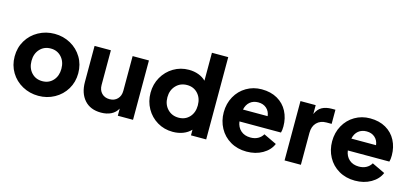

<svg xmlns="http://www.w3.org/2000/svg" viewBox="-64 -1225 3659 1706"><g transform="rotate(15 1765.5 -372.5)"><path d="M33 -273Q33 -354 72 -419Q111 -484 178.5 -521Q246 -558 326 -558Q406 -558 473 -521Q540 -484 579 -419Q618 -354 618 -273Q618 -192 579 -127Q540 -62 473 -25Q406 12 326 12Q246 12 178.5 -25Q111 -62 72 -127Q33 -192 33 -273ZM326 -123Q387 -123 425 -165Q463 -207 463 -273Q463 -339 424.5 -381Q386 -423 326 -423Q265 -423 226.5 -381Q188 -339 188 -273Q188 -207 226.5 -165Q265 -123 326 -123Z M695 -215V-546H845V-227Q845 -180 872.5 -151.5Q900 -123 945 -123Q990 -123 1017.5 -151.5Q1045 -180 1045 -227V-546H1195V0H1055V-66Q1034 -27 994.5 -7.5Q955 12 902 12Q804 12 749.5 -49.5Q695 -111 695 -215Z M1283 -273Q1283 -352 1320 -417Q1357 -482 1420.5 -520Q1484 -558 1561 -558Q1609 -558 1649.5 -543Q1690 -528 1718 -500V-757H1868V0H1728V-52Q1699 -21 1656 -4.5Q1613 12 1562 12Q1483 12 1419.5 -26Q1356 -64 1319.5 -129Q1283 -194 1283 -273ZM1580 -123Q1641 -123 1679.5 -164.5Q1718 -206 1718 -273Q1718 -339 1679.5 -381Q1641 -423 1580 -423Q1518 -423 1478 -380.5Q1438 -338 1438 -273Q1438 -207 1478 -165Q1518 -123 1580 -123Z M1956 -274Q1956 -354 1992 -419Q2028 -484 2091 -521Q2154 -558 2231 -558Q2315 -558 2376 -523Q2437 -488 2469 -426.5Q2501 -365 2501 -289Q2501 -252 2494 -231H2112Q2119 -179 2153.5 -148.5Q2188 -118 2243 -118Q2282 -118 2311 -134Q2340 -150 2356 -178L2476 -121Q2451 -61 2387.5 -24.5Q2324 12 2241 12Q2157 12 2092 -26Q2027 -64 1991.5 -129.5Q1956 -195 1956 -274ZM2342 -341Q2337 -385 2307 -411.5Q2277 -438 2231 -438Q2186 -438 2155.5 -413Q2125 -388 2115 -341Z M2589 -546H2729V-464Q2749 -512 2786 -532Q2823 -552 2877 -552H2909V-422H2862Q2806 -422 2772.5 -388Q2739 -354 2739 -294V0H2589Z M2953 -274Q2953 -354 2989 -419Q3025 -484 3088 -521Q3151 -558 3228 -558Q3312 -558 3373 -523Q3434 -488 3466 -426.5Q3498 -365 3498 -289Q3498 -252 3491 -231H3109Q3116 -179 3150.5 -148.5Q3185 -118 3240 -118Q3279 -118 3308 -134Q3337 -150 3353 -178L3473 -121Q3448 -61 3384.5 -24.5Q3321 12 3238 12Q3154 12 3089 -26Q3024 -64 2988.5 -129.5Q2953 -195 2953 -274ZM3339 -341Q3334 -385 3304 -411.5Q3274 -438 3228 -438Q3183 -438 3152.5 -413Q3122 -388 3112 -341Z"/></g></svg>

Font: Eudoxus Sans ExtraBold
Style: Regular
Weight: 800
Designer: Stijn de Vries
Foundry: tokotype
Version: Version 2.005